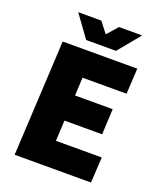

<svg xmlns="http://www.w3.org/2000/svg" viewBox="-150 -920 856 1016"><g transform="rotate(20 278.0 -412.0)"><path d="M89 -650H509L501 -506H253L248 -404H460L453 -260H241L235 -144H493L485 0H55ZM473 -824 371 -700H203L113 -824H243L288 -766H292L343 -824Z"/></g></svg>

Font: Kilde Sans Black
Style: Regular
Weight: 900
Italic angle: -3°
Designer: Paul D. Hunt
Foundry: Adobe Systems Incorporated
Version: Version 1.050;PS Version 1.000;hotconv 1.0.70;makeotf.lib2.5